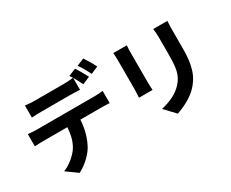

<svg xmlns="http://www.w3.org/2000/svg" viewBox="-131 -1335 2263 1879"><g transform="rotate(-30 1000.0 -395.0)"><path d="M294.6 -751H619.2Q675.4 -751 729.4 -758.4V-622Q662.2 -625.8 619.2 -625.8H295Q245.2 -625.8 185.4 -622V-758.4Q237.6 -751 294.6 -751ZM167.4 -495.8H822.2Q841.6 -495.8 869.3 -497.5Q897 -499.2 915.8 -502V-364.4Q875.8 -367.2 822.2 -367.2H167.4Q120.4 -367.2 70 -363.6V-502Q121.4 -495.8 167.4 -495.8ZM521.6 -113.2Q495.2 -59.4 440.3 -6.2Q385.4 47 320.2 80.6L196 -9Q247.4 -28.8 296.4 -67.9Q345.4 -107 376 -151Q411.6 -204.4 426.1 -272Q440.6 -339.6 440.8 -427.2L588.4 -428Q588.4 -331.8 571.4 -255.2Q554.4 -178.6 521.6 -113.2ZM869.2 -688.4 784.8 -652.6 776.8 -668.6Q761 -699.4 742.1 -734.2Q723.2 -769 706.8 -791.4L790.2 -825.4Q807.8 -800 830.6 -759.6Q853.4 -719.2 869.2 -688.4ZM990 -735.4 906.4 -699.4Q865 -784 826.6 -837.4L909.8 -871.4Q928.4 -844 952.2 -803.6Q976 -763.2 990 -735.4Z M1803.2 -676.4V-473Q1803.2 -370.4 1789.6 -299.3Q1776 -228.2 1750.7 -178.9Q1725.4 -129.6 1685 -85.8Q1639.6 -36.6 1572.5 0.7Q1505.4 38 1441.8 58.8L1330.8 -58.2Q1409.4 -76.6 1468.7 -106.4Q1528 -136.2 1572 -183.2Q1605.6 -219.8 1623.2 -259.6Q1640.8 -299.4 1647.3 -350.6Q1653.8 -401.8 1653.8 -482V-676.4Q1653.8 -725.8 1647.2 -778.8H1807Q1803.2 -724 1803.2 -676.4ZM1340 -693V-354.6Q1340 -312.2 1343.8 -266H1189.8L1191.8 -288.4Q1194.6 -345.2 1194.6 -355.6V-693Q1194.6 -737 1190.6 -770.2H1343.8Q1340 -725.2 1340 -693Z"/></g></svg>

Font: 寒蝉端黑体 Light
Style: Regular
Weight: 300
Designer: ChillDuanSans {Warren2060}; 
Source Han Sans {Ryoko NISHIZUKA 西塚涼子 (kana, bopomofo & ideographs); Paul D. Hunt (Latin, G
Foundry: ChillType&Adobe
Version: Version 1.300;Glyphs 3.3 (3306)